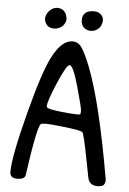

<svg xmlns="http://www.w3.org/2000/svg" viewBox="-56 -849 600 892"><g transform="rotate(5 244.0 -403.5)"><path d="M222 -756Q221 -780 209 -794Q197 -808 176 -808Q155 -808 138.5 -790.5Q122 -773 122 -750Q130 -711 167 -711Q188 -711 203.5 -723.5Q219 -736 222 -756ZM293 -762Q292 -741 305.5 -728Q319 -715 338 -715Q358 -715 373.5 -728.5Q389 -742 391 -768Q390 -786 377.5 -796.5Q365 -807 347 -807Q293 -807 293 -762ZM165 -574Q129 -505 77 -305Q24 -101 24 -30Q24 -1 58 -1Q92 -1 96 -20Q128 -247 145 -263Q149 -267 171 -267Q188 -267 260 -259Q328 -251 340 -244Q348 -239 372 -112L387 -35Q391 -16 403 -7Q416 1 432 1Q458 1 464 -11.5Q470 -24 468 -35Q408 -382 345 -546Q319 -612 301 -637Q285 -659 259 -659Q208 -659 165 -574ZM299 -451Q326 -355 326 -341Q326 -329 324 -325Q322 -323 309 -323Q281 -323 231 -329Q176 -335 168 -343Q166 -345 166 -350Q166 -372 203 -459Q241 -548 255 -548Q272 -548 299 -451Z"/></g></svg>

Font: Patrick Hand SC
Style: Regular
Weight: 400
Designer: Patrick Wagesreiter
Foundry: Patrick Wagesreiter
Version: Version 2.001; ttfautohint (v1.8.2)